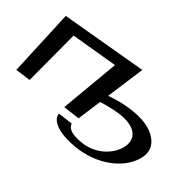

<svg xmlns="http://www.w3.org/2000/svg" viewBox="-155 -766 1148 1148"><g transform="rotate(45 419.0 -192.5)"><path d="M754 -95C735 -19 661 53 559 65C486 73 444 61 433 27L337 39C343 100 440 122 551 110C708 93 837 1 871 -116C888 -173 873 -219 824 -252C775 -285 704 -294 614 -281C564 -274 516 -261 470 -244L505 -498L-47 -403L-28 34L71 21L69 -353L369 -403L332 -11L440 -24L462 -184C510 -199 552 -209 587 -214C713 -232 775 -182 754 -95Z"/></g></svg>

Font: Gamestation Warped
Style: Regular
Weight: 400
Designer: Jonas Hecksher
Foundry: Jonas Hecksher, Playtypeª, e-types AS
Version: Version 1.003